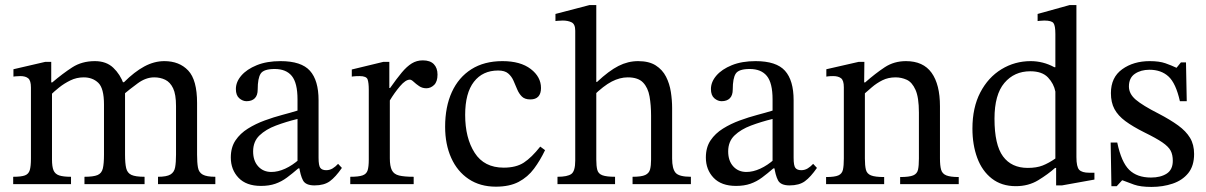

<svg xmlns="http://www.w3.org/2000/svg" viewBox="-20 -726 4755 757"><path d="M550 0H313V-29Q349 -29 365 -36Q381 -43 385.5 -62Q390 -81 390 -116V-314Q390 -378 367.5 -399.5Q345 -421 310 -421Q282 -421 257.5 -409Q233 -397 213 -381Q193 -365 179 -351L171 -401H186Q227 -436 265 -460.5Q303 -485 354 -485Q399 -485 426.5 -459Q454 -433 468 -394Q470 -391 471 -387.5Q472 -384 473 -380V-116Q473 -82 477.5 -63Q482 -44 498 -36.5Q514 -29 550 -29ZM260 0H32V-29Q64 -29 78.5 -34.5Q93 -40 97.5 -55.5Q102 -71 102 -101V-381Q102 -408 91.5 -417Q81 -426 60 -426Q49 -426 41 -425Q33 -424 33 -424V-453L158 -482H182V-390L185 -368V-97Q185 -69 191 -54.5Q197 -40 213 -34.5Q229 -29 260 -29ZM829 0H603V-29Q637 -29 652 -38Q667 -47 670.5 -66.5Q674 -86 674 -116V-308Q674 -354 662.5 -378Q651 -402 631.5 -411.5Q612 -421 588 -421Q555 -421 523 -397.5Q491 -374 465 -352L454 -402H469Q510 -443 549 -464Q588 -485 628 -485Q687 -485 722 -448Q757 -411 757 -320V-116Q757 -85 760.5 -65.5Q764 -46 779.5 -37.5Q795 -29 829 -29Z M1009 7Q951 7 920.5 -25Q890 -57 890 -105Q890 -145 908.5 -172.5Q927 -200 957.5 -219Q988 -238 1023.5 -251Q1059 -264 1093 -273Q1127 -282 1153 -290V-334Q1153 -399 1130.5 -426.5Q1108 -454 1063 -454Q1020 -454 1008 -436Q996 -418 996 -373Q996 -350 984.5 -338.5Q973 -327 952 -327Q937 -327 923.5 -338.5Q910 -350 910 -375Q910 -403 931.5 -428Q953 -453 992.5 -469Q1032 -485 1086 -485Q1168 -485 1202 -447Q1236 -409 1236 -331V-104Q1236 -73 1243 -64Q1250 -55 1266 -55Q1280 -55 1291.5 -62Q1303 -69 1313 -80L1328 -64Q1303 -28 1280.5 -11.5Q1258 5 1220 5Q1185 5 1174.5 -15Q1164 -35 1159 -72L1153 -84V-257Q1108 -246 1068 -231Q1028 -216 1003 -192Q978 -168 978 -129Q978 -92 998 -70Q1018 -48 1050 -48Q1076 -48 1104.5 -61Q1133 -74 1160 -98L1168 -62H1156Q1133 -42 1111.5 -26Q1090 -10 1065.5 -1.5Q1041 7 1009 7Z M1611 0H1361V-29Q1394 -29 1409.5 -34.5Q1425 -40 1429.5 -54.5Q1434 -69 1434 -97V-372Q1434 -399 1429.5 -412.5Q1425 -426 1398 -426Q1383 -426 1375 -425Q1367 -424 1367 -424V-452L1491 -482H1515V-379H1518Q1544 -416 1564 -440Q1584 -464 1603.5 -476Q1623 -488 1647 -488Q1676 -488 1690.5 -473Q1705 -458 1705 -432Q1705 -404 1691.5 -391Q1678 -378 1661 -378Q1645 -378 1632.5 -386.5Q1620 -395 1611 -403.5Q1602 -412 1596 -412Q1579 -412 1557 -386Q1535 -360 1517 -330V-102Q1517 -71 1525 -55Q1533 -39 1553.5 -34Q1574 -29 1611 -29Z M2110 -148 2129 -134Q2110 -94 2085.5 -61Q2061 -28 2025 -9Q1989 10 1935 10Q1873 10 1828 -20Q1783 -50 1759 -103.5Q1735 -157 1735 -226Q1735 -305 1761.5 -363Q1788 -421 1838.5 -453Q1889 -485 1961 -485Q2032 -485 2072.5 -454Q2113 -423 2113 -379Q2113 -357 2102.5 -345.5Q2092 -334 2071 -334Q2049 -334 2037.5 -345.5Q2026 -357 2019 -374Q2012 -391 2004.5 -408Q1997 -425 1983.5 -436.5Q1970 -448 1944 -448Q1883 -448 1848.5 -403.5Q1814 -359 1814 -273Q1814 -182 1851.5 -123.5Q1889 -65 1966 -65Q2015 -65 2045.5 -85Q2076 -105 2110 -148Z M2704 0H2474V-29Q2509 -29 2524 -36Q2539 -43 2543 -58Q2547 -73 2547 -97V-270Q2547 -311 2541 -345.5Q2535 -380 2515.5 -400.5Q2496 -421 2455 -421Q2424 -421 2392 -404.5Q2360 -388 2319 -348L2320 -403H2334Q2381 -447 2418.5 -466Q2456 -485 2496 -485Q2539 -485 2565.5 -468Q2592 -451 2606 -423.5Q2620 -396 2625 -363.5Q2630 -331 2630 -300V-101Q2630 -61 2643.5 -45Q2657 -29 2704 -29ZM2405 0H2178V-29Q2217 -29 2232.5 -40Q2248 -51 2248 -93V-605Q2248 -631 2233.5 -638Q2219 -645 2199 -645Q2187 -645 2178.5 -644Q2170 -643 2170 -643V-671L2304 -706H2331V-97Q2331 -71 2335 -56Q2339 -41 2355 -35Q2371 -29 2405 -29Z M2882 7Q2824 7 2793.5 -25Q2763 -57 2763 -105Q2763 -145 2781.5 -172.5Q2800 -200 2830.5 -219Q2861 -238 2896.5 -251Q2932 -264 2966 -273Q3000 -282 3026 -290V-334Q3026 -399 3003.5 -426.5Q2981 -454 2936 -454Q2893 -454 2881 -436Q2869 -418 2869 -373Q2869 -350 2857.5 -338.5Q2846 -327 2825 -327Q2810 -327 2796.5 -338.5Q2783 -350 2783 -375Q2783 -403 2804.5 -428Q2826 -453 2865.5 -469Q2905 -485 2959 -485Q3041 -485 3075 -447Q3109 -409 3109 -331V-104Q3109 -73 3116 -64Q3123 -55 3139 -55Q3153 -55 3164.5 -62Q3176 -69 3186 -80L3201 -64Q3176 -28 3153.5 -11.5Q3131 5 3093 5Q3058 5 3047.5 -15Q3037 -35 3032 -72L3026 -84V-257Q2981 -246 2941 -231Q2901 -216 2876 -192Q2851 -168 2851 -129Q2851 -92 2871 -70Q2891 -48 2923 -48Q2949 -48 2977.5 -61Q3006 -74 3033 -98L3041 -62H3029Q3006 -42 2984.5 -26Q2963 -10 2938.5 -1.5Q2914 7 2882 7Z M3760 0H3529V-28Q3565 -28 3580.5 -34.5Q3596 -41 3599.5 -57Q3603 -73 3603 -101V-282Q3603 -342 3589.5 -372Q3576 -402 3555 -411.5Q3534 -421 3511 -421Q3482 -421 3459 -409.5Q3436 -398 3417.5 -382Q3399 -366 3383 -352L3376 -401H3391Q3432 -437 3468.5 -461Q3505 -485 3552 -485Q3620 -485 3653 -439Q3686 -393 3686 -307V-101Q3686 -73 3690.5 -57Q3695 -41 3711 -34.5Q3727 -28 3760 -28ZM3466 0H3237V-28Q3271 -28 3285.5 -34.5Q3300 -41 3303.5 -57Q3307 -73 3307 -101V-382Q3307 -409 3296 -417.5Q3285 -426 3265 -426Q3252 -426 3245 -425Q3238 -424 3238 -424V-453L3365 -482H3388L3387 -390L3390 -369V-101Q3390 -73 3394 -57Q3398 -41 3414 -34.5Q3430 -28 3466 -28Z M3985 8Q3929 8 3890.5 -22Q3852 -52 3833 -103.5Q3814 -155 3814 -219Q3814 -302 3845 -361.5Q3876 -421 3928.5 -453Q3981 -485 4044 -485Q4068 -485 4091.5 -479Q4115 -473 4137 -461H4141V-592Q4141 -625 4133.5 -635Q4126 -645 4097 -645Q4090 -645 4080.5 -644Q4071 -643 4071 -643V-671L4197 -706H4224V-107Q4224 -68 4235 -56.5Q4246 -45 4274 -45H4295V-18L4167 5H4144V-64H4140Q4112 -39 4073.5 -15.5Q4035 8 3985 8ZM4032 -64Q4067 -64 4091 -73.5Q4115 -83 4141 -101V-365Q4135 -396 4112 -420.5Q4089 -445 4042 -445Q3979 -445 3940 -399Q3901 -353 3901 -258Q3901 -155 3934.5 -109.5Q3968 -64 4032 -64Z M4362 8 4359 -164H4385Q4401 -87 4432 -56.5Q4463 -26 4518 -26Q4556 -26 4580 -41.5Q4604 -57 4604 -92Q4604 -116 4595.5 -132Q4587 -148 4563 -164.5Q4539 -181 4492 -204Q4446 -227 4417 -248.5Q4388 -270 4374 -296Q4360 -322 4360 -359Q4360 -421 4404.5 -453Q4449 -485 4513 -485Q4551 -485 4575 -476.5Q4599 -468 4618 -459H4619L4636 -480H4656L4659 -327H4632Q4616 -398 4587 -424.5Q4558 -451 4512 -451Q4478 -451 4454.5 -435Q4431 -419 4431 -385Q4431 -356 4458 -333Q4485 -310 4548 -278Q4594 -254 4625 -231.5Q4656 -209 4672 -182.5Q4688 -156 4688 -119Q4688 -72 4665 -43.5Q4642 -15 4603.5 -2Q4565 11 4520 11Q4477 11 4451.5 2Q4426 -7 4406 -15H4404L4383 8Z"/></svg>

Font: STIX Two Text
Style: Regular
Weight: 400
Designer: Ross Mills, John Hudson & Paul Hanslow, Tiro Typeworks Ltd; with prior portions MicroPress Inc., and Coen Hoffman.
Foundry: Tiro Typeworks Ltd
Version: Version 2.13 b171